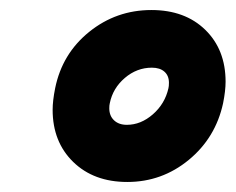

<svg xmlns="http://www.w3.org/2000/svg" viewBox="-20 -720 470 383"><path d="M85 -501Q85 -519 90 -544Q104 -613 158 -656.5Q212 -700 282 -700Q349 -700 389.5 -660.5Q430 -621 430 -557Q430 -539 425 -514Q410 -445 356.5 -401Q303 -357 234 -357Q167 -357 126 -397Q85 -437 85 -501ZM316 -544Q317 -548 317 -555Q317 -569 308 -577Q299 -585 283 -585Q253 -585 229 -564.5Q205 -544 199 -514Q198 -510 198 -504Q198 -489 207.5 -480Q217 -471 233 -471Q261 -471 285 -492Q309 -513 316 -544Z"/></svg>

Font: Decalotype Black Italic
Style: Regular
Weight: 900
Italic angle: -12°
Designer: Alfredo Marco Pradil
Foundry: Alfredo Marco Pradil
Version: Version 1.0